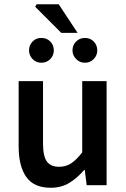

<svg xmlns="http://www.w3.org/2000/svg" viewBox="-20 -874 596 906"><path d="M219 12Q140 12 104 -39Q68 -90 68 -183V-491H183V-198Q183 -137 201 -112Q219 -87 259 -87Q291 -87 315.5 -103Q340 -119 368 -155V-491H483V0H389L380 -72H377Q345 -34 307 -11Q269 12 219 12ZM175 -578Q150 -578 133.5 -595.5Q117 -613 117 -636Q117 -661 133.5 -678Q150 -695 175 -695Q201 -695 217.5 -678Q234 -661 234 -636Q234 -613 217.5 -595.5Q201 -578 175 -578ZM381 -578Q356 -578 339 -595.5Q322 -613 322 -636Q322 -661 339 -678Q356 -695 381 -695Q406 -695 422.5 -678Q439 -661 439 -636Q439 -613 422.5 -595.5Q406 -578 381 -578ZM269 -719 146 -842 153 -854H257L346 -719Z"/></svg>

Font: Source Sans 3 ExtraLight SemiBold
Style: Regular
Weight: 600
Version: Version 3.052;hotconv 1.1.0;makeotfexe 2.6.0